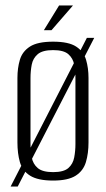

<svg xmlns="http://www.w3.org/2000/svg" viewBox="-20 -656 391 705"><path d="M19 29 299 -517H326L45 29ZM175 7Q119 7 90.5 -11Q62 -29 53 -61Q44 -93 44 -133V-370Q44 -406 53 -436.5Q62 -467 90 -485Q118 -503 175 -503Q232 -503 259.5 -485Q287 -467 296 -436.5Q305 -406 305 -370V-133Q305 -93 295.5 -61Q286 -29 258 -11Q230 7 175 7ZM175 -24Q214 -24 231 -39Q248 -54 252.5 -78Q257 -102 257 -127V-370Q257 -395 252.5 -418.5Q248 -442 231 -457Q214 -472 175 -472Q136 -472 118.5 -457Q101 -442 96.5 -418.5Q92 -395 92 -370V-127Q92 -102 96.5 -78Q101 -54 118.5 -39Q136 -24 175 -24ZM141 -545 197 -636H248L169 -545Z"/></svg>

Font: Alumni Sans Light
Style: Regular
Weight: 300
Version: Version 1.018